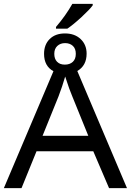

<svg xmlns="http://www.w3.org/2000/svg" viewBox="-20 -978 680 998"><path d="M358.4 -656.5Q374 -670.9 374 -698.2Q374 -725.6 358.4 -739.7Q342.8 -753.9 318.4 -753.9Q293.9 -753.9 278.1 -739.3Q262.2 -724.6 262.2 -698.2Q262.2 -671.9 276.6 -657Q291 -642.1 316.9 -642.1Q342.8 -642.1 358.4 -656.5ZM461.9 -958V-950.2Q447.3 -929.7 404.1 -889.6Q360.8 -849.6 330.1 -829.1H271V-837.9Q322.3 -897.9 356 -958ZM439 -272 355 -479Q341.8 -508.8 318.8 -580.1Q303.7 -527.8 284.2 -477.1L201.2 -272ZM430.2 -699.2Q430.2 -636.7 381.8 -608.9L640.1 0H546.9L464.8 -191.9H169.9L91.8 0H0L257.8 -607.9Q209 -634.3 209 -698.2Q209 -746.1 238.3 -775.1Q267.6 -804.2 317.9 -804.2Q368.2 -804.2 399.2 -774.9Q430.2 -745.6 430.2 -699.2Z"/></svg>

Font: NotoSans
Style: Regular
Weight: 400
Designer: Monotype Design team
Foundry: Monotype Imaging Inc.
Version: Version 1.04